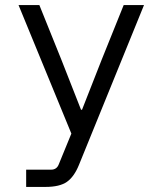

<svg xmlns="http://www.w3.org/2000/svg" viewBox="-20 -536 640 756"><path d="M467 -516H547L291 113Q272 160 243.5 180Q215 200 159 200H83V132H182Q192 132 199.5 127Q207 122 211 112L261 -10L53 -516H135L222 -300L299 -104H303L380 -300Z"/></svg>

Font: iA Writer Duo V
Style: Regular
Weight: 400
Designer: Mike Abbink, Paul van der Laan, Pieter van Rosmalen, Oliver Reichenstein
Foundry: Information Architects Inc.
Version: Version 2.000